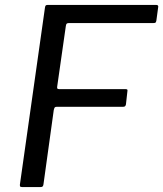

<svg xmlns="http://www.w3.org/2000/svg" viewBox="-20 -762 665 782"><path d="M163 -730Q164 -738 166.5 -740Q169 -742 175 -742H616Q627 -742 624 -731L617 -679Q616 -673 614 -670.5Q612 -668 604 -668H260Q254 -668 251.5 -665.5Q249 -663 248 -655L213 -410Q212 -404 213.5 -401.5Q215 -399 221 -399H491Q496 -399 498 -397.5Q500 -396 499 -391L493 -337Q492 -332 489.5 -329.5Q487 -327 481 -327H211Q205 -327 203 -324.5Q201 -322 199 -314L157 -11Q156 -4 153 -2Q150 0 143 0H71Q63 0 61.5 -3.5Q60 -7 62 -17L163 -730Z"/></svg>

Font: Libre Franklin
Style: Italic
Weight: 400
Italic angle: -8°
Designer: Pablo Impallari, Rodrigo Fuenzalida, Nhung Nguyen
Foundry: Impallari Type
Version: Version 3.000